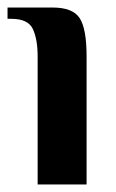

<svg xmlns="http://www.w3.org/2000/svg" viewBox="-21 -490 308 510"><path d="M79 0V-340Q79 -385 66.5 -412.5Q54 -440 9 -440H-1V-470H119Q172 -470 190.5 -442Q209 -414 209 -340V0Z"/></svg>

Font: El Messiri
Style: Bold
Weight: 700
Designer: Mohamed Gaber
Foundry: Kief Type Foundry
Version: Version 2.020; ttfautohint (v1.8.3)